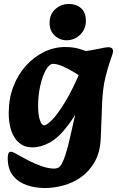

<svg xmlns="http://www.w3.org/2000/svg" viewBox="-20 -727 601 968"><path d="M207 221Q157 221 114 206Q71 191 45 158Q19 125 19 70Q19 38 34 38Q42 38 53.5 44Q65 50 77 57Q96 68 127 84Q158 100 192 111.5Q226 123 253 123Q264 123 273 119Q282 115 291 99.5Q300 84 311 50.5Q322 17 335 -42L396 -313L378 -337L379 -465Q443 -473 478 -481Q513 -489 526 -489Q550 -489 550 -468Q550 -460 537.5 -426Q525 -392 511.5 -337Q498 -282 495 -210L488 -30Q485 40 458 88Q431 136 389.5 165.5Q348 195 300 208Q252 221 207 221ZM143 16Q87 16 55.5 -30.5Q24 -77 24 -157Q24 -230 47.5 -291Q71 -352 111.5 -396.5Q152 -441 203 -465.5Q254 -490 309 -490Q352 -490 387.5 -478.5Q423 -467 448 -455L419 -321Q392 -339 360.5 -358.5Q329 -378 299 -391.5Q269 -405 248 -405Q228 -405 210.5 -373Q193 -341 182.5 -292.5Q172 -244 172 -193Q172 -149 181 -122Q190 -95 203 -95Q214 -95 240.5 -120.5Q267 -146 307 -210.5Q347 -275 396 -393L427 -283Q374 -163 325 -98Q276 -33 231 -8.5Q186 16 143 16ZM315.5 -524Q281 -524 255.5 -548Q230 -572 230 -610.4Q230 -656.2 259.5 -681.6Q289 -707 327.8 -707Q364.2 -707 388.6 -685.8Q413 -664.5 413 -622Q413 -579.8 384 -551.9Q355 -524 315.5 -524Z"/></svg>

Font: Alkatra
Style: Regular
Weight: 400
Designer: Suman Bhandary
Version: Version 1.100;gftools[0.9.22]